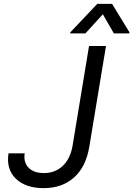

<svg xmlns="http://www.w3.org/2000/svg" viewBox="-20 -966 692 996"><path d="M441.8 -727.3H529.8L443.2 -204.5Q426.1 -100.9 364.3 -45.5Q302.6 9.9 206 9.9Q112.9 9.9 62.1 -39.1Q11.4 -88.1 24.1 -170.5H108Q101.2 -122.9 128.7 -95.5Q156.2 -68.2 207.4 -68.2Q266 -68.2 305.4 -105.3Q344.8 -142.4 356.5 -210.2ZM422.9 -792.6H343.4L344.8 -798.3L484.7 -946H561.4L651.6 -798.3L650.2 -792.6H570.7L513.5 -892Z"/></svg>

Font: Karasuma Gothic
Style: Italic
Weight: 400
Italic angle: -9.39999°
Designer: Rasmus Andersson / Ryoko Nishizuka
Foundry: Genbu
Version: Version 1.00